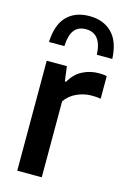

<svg xmlns="http://www.w3.org/2000/svg" viewBox="-122 -862 607 919"><g transform="rotate(15 181.0 -402.0)"><path d="M60.5 0V-545H160.5L170 -472H176.5Q199.5 -513.5 237 -532.8Q274.5 -552 318 -552Q329 -552 339 -551Q349 -550 357 -548.5V-436Q345.5 -438.5 334 -439Q322.5 -439.5 310.5 -439.5Q274 -439.5 238.2 -423.2Q202.5 -407 182 -376V0ZM47.5 -634.5Q51.5 -721 92.5 -762.8Q133.5 -804.5 204 -804.5Q273 -804.5 315.2 -762.8Q357.5 -721 361.5 -634.5H285Q282 -689.5 261.2 -714.5Q240.5 -739.5 204 -739.5Q166 -739.5 146.2 -714.5Q126.5 -689.5 124 -634.5Z"/></g></svg>

Font: Encode Sans Semi Condensed SemiBold
Style: Regular
Weight: 600
Width: 4
Designer: Multiple Designers
Foundry: Impallari Type
Version: Version 3.000; ttfautohint (v1.8.3) -l 8 -r 50 -G 200 -x 14 